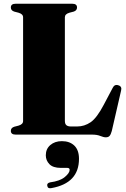

<svg xmlns="http://www.w3.org/2000/svg" viewBox="-20 -720 676 1027"><path d="M374.5 -658 351.5 -652Q327 -645 327 -627.5V-74Q327 -57 335.2 -50.2Q343.5 -43.5 359 -43.5H393Q431.5 -43.5 464.8 -66.2Q498 -89 535 -159.5L582.5 -249.5Q592.5 -270.5 612.5 -264Q634 -258 627.5 -234.5L578 -19.5Q573 -1 566.2 6.8Q559.5 14.5 546 14.5Q534 14.5 516.5 7.2Q499 0 472 0H64Q38 0 38 -20Q38 -36 56 -42L79 -48Q103.5 -55 103.5 -72.5V-627.5Q103.5 -645 79 -652L56 -658Q38 -664 38 -680Q38 -700 64 -700H366.5Q392 -700 392 -680Q392 -664 374.5 -658ZM305.5 178Q263.5 178 244.2 158Q225 138 225 110.5Q225 76.5 249.2 55.8Q273.5 35 311 35Q353 35 377.8 59Q402.5 83 402.5 129.5Q402.5 259.5 256 286Q236.5 290.5 233 275Q229 260 247.5 255.5Q300.5 248.5 326.5 227Q352.5 205.5 352.5 188.5Q352.5 178 339.5 178Z"/></svg>

Font: Fraunces 72pt Black
Style: Regular
Weight: 900
Version: Version 1.000;[0bf87f6ff]